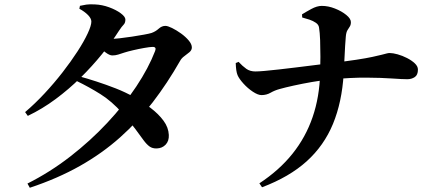

<svg xmlns="http://www.w3.org/2000/svg" viewBox="-20 -816 2040 897"><path d="M108.3 41.5Q213.8 -11.5 308.1 -84.7Q402.4 -157.9 480.7 -241.6Q559.1 -325.3 616.6 -411.7Q674 -498.1 704.7 -577.8Q712.4 -597.4 692.5 -596.9Q680 -596.6 653.9 -592Q627.8 -587.4 601.7 -581.3Q575.6 -575.2 561 -570.4Q545 -565.2 532.2 -561.1Q519.4 -557 504.5 -557Q492.1 -557 473.2 -571Q454.2 -585 433.9 -602.4L452.2 -638.2Q468.7 -635.9 479.1 -635.1Q489.5 -634.4 500 -634.4Q512.7 -634.4 539.4 -637.2Q566.2 -640.1 596.6 -644.8Q627.1 -649.5 652.3 -654.1Q677.6 -658.7 687.6 -661.9Q706.7 -668.6 721.2 -681.8Q735.8 -695.1 752.6 -695.1Q763.5 -695.1 783.9 -685.1Q804.3 -675 825.5 -659.8Q846.7 -644.6 861.5 -627.1Q876.3 -609.6 876.3 -594.3Q876.3 -581.9 865.3 -572.4Q854.2 -562.9 841.3 -553.7Q828.4 -544.5 821.7 -532.2Q762.2 -427.7 693.5 -338.2Q624.8 -248.7 541 -174.1Q457.2 -99.4 353.3 -40.7Q249.3 18 119.2 61.2ZM712.6 -122.5Q692.6 -121.8 679 -131.4Q665.3 -141.1 650.3 -161.4Q635.3 -181.7 612.4 -213.1Q589.5 -244.4 551 -288.1Q502.5 -342.8 449.6 -376Q396.8 -409.2 336.4 -438.5L350.9 -459.2Q386.8 -449.5 430.7 -435.2Q474.6 -421 520.8 -403Q566.9 -384.9 605.9 -362.7Q647.3 -339.3 684.1 -311.4Q720.8 -283.5 744 -252Q767.2 -220.5 768.7 -185.5Q770.1 -157.4 753.9 -140.3Q737.7 -123.3 712.6 -122.5ZM97.3 -292.3Q143.3 -331.3 188.1 -379.4Q232.9 -427.5 272.5 -478.4Q312 -529.4 342.2 -576Q372.5 -622.7 389.6 -659.6Q406.8 -696.4 406.8 -715.3Q406.8 -729.8 390.9 -746Q374.9 -762.2 350.8 -775.1L353.5 -788.8Q367.9 -792.2 383.5 -794.5Q399.1 -796.7 423.1 -795.4Q457 -794 489.8 -782Q522.6 -769.9 544.2 -753.9Q565.8 -737.8 565.8 -724.7Q565.8 -709 557.5 -700.7Q549.2 -692.4 536.1 -672.7Q502.1 -619.4 456.6 -563.2Q411 -506.9 356.4 -453Q301.8 -399.1 239.8 -353.1Q177.9 -307.1 109.9 -274.6Z M1191.8 40.5Q1284.8 -20.7 1346.5 -97.8Q1408.2 -174.8 1440.5 -269Q1472.9 -363.2 1475.7 -475.5Q1476.9 -510.2 1476.9 -550.8Q1476.9 -591.3 1475.6 -628.1Q1474.2 -664.9 1470.5 -687.2Q1468.7 -700.6 1455.8 -709.5Q1442.9 -718.4 1425.9 -724.2Q1408.9 -729.9 1391.9 -734.3L1391 -749Q1408.1 -759.7 1434.5 -774.1Q1461 -788.5 1483.5 -788.5Q1513.7 -788.5 1544.9 -776.1Q1576.2 -763.8 1597.7 -746.2Q1619.3 -728.6 1619.3 -712.8Q1619.3 -699.6 1614.1 -691.9Q1608.8 -684.2 1603 -674.4Q1597.2 -664.6 1595.5 -644.3Q1592 -602.8 1590 -556.3Q1588.1 -509.8 1585.6 -470.6Q1577.5 -338.9 1535.7 -237.3Q1493.8 -135.7 1412.7 -62.4Q1331.6 10.8 1204.2 58.9ZM1201.9 -371.7Q1185.1 -371.7 1161.2 -387.6Q1137.3 -403.4 1117.2 -425.7Q1097.1 -448 1089.9 -464.8Q1085.9 -474.3 1083.9 -488.5Q1081.9 -502.6 1081.3 -521.5L1094.5 -527.1Q1112.9 -507.2 1130.6 -494.6Q1148.3 -482 1173.8 -482.2Q1187.8 -482.2 1216.7 -484.7Q1245.7 -487.2 1283.8 -491.6Q1322 -496 1364.2 -501.1Q1406.5 -506.1 1448 -511.5Q1489.6 -516.8 1524.2 -521Q1597.5 -529.7 1644.8 -536.9Q1692.1 -544.1 1720.3 -550.3Q1748.5 -556.5 1763.6 -560.3Q1778.7 -564.1 1786.4 -566.2Q1794 -568.3 1800.5 -568.3Q1815.3 -568.3 1837.6 -562.2Q1859.9 -556 1881.5 -544.9Q1903.1 -533.9 1917.8 -520.1Q1932.5 -506.3 1932.5 -491Q1932.5 -465.6 1917.6 -455.8Q1902.7 -445.9 1883 -445.9Q1859.9 -445.9 1811.8 -449.3Q1763.6 -452.7 1691.7 -453.3Q1619.9 -453.8 1525.2 -444.8Q1484.8 -441.1 1438.5 -433.1Q1392.2 -425 1351.8 -416.1Q1311.3 -407.2 1286.1 -400Q1263.3 -393.8 1244.4 -382.9Q1225.5 -371.9 1201.9 -371.7Z"/></svg>

Font: Noto Serif HK ExtraLight
Style: Regular
Weight: 200
Designer: Ryoko NISHIZUKA 西塚涼子 (kana & ideographs); Frank Grießhammer (Latin, Greek & Cyrillic); Wenlong ZHANG 张文龙 (bopomofo); San
Foundry: Adobe
Version: Version 2.002-H1;hotconv 1.1.0;makeotfexe 2.6.0